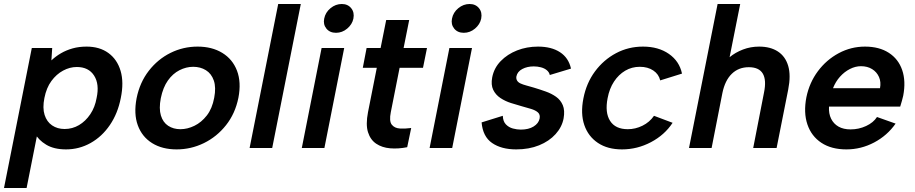

<svg xmlns="http://www.w3.org/2000/svg" viewBox="-43 -740 4574 960"><path d="M131 -74 145 -77 90 200H-23L116 -500H218L214 -438Q235 -458 261.5 -473.5Q288 -489 320 -498Q352 -507 390 -507Q455 -507 499 -475Q543 -443 560 -385.5Q577 -328 561 -250Q546 -173 506.5 -115Q467 -57 410 -25Q353 7 287 7Q227 7 188 -16.5Q149 -40 131 -74ZM440 -250Q455 -319 427.5 -362Q400 -405 341 -405Q306 -405 272.5 -387Q239 -369 214 -335Q189 -301 179 -250Q169 -200 180 -165.5Q191 -131 217.5 -113Q244 -95 280 -95Q319 -95 352 -114.5Q385 -134 408.5 -169Q432 -204 440 -250Z M840 7Q768 7 717.5 -24.5Q667 -56 646 -113.5Q625 -171 640 -249Q656 -328 701 -386Q746 -444 809.5 -475.5Q873 -507 945 -507Q1017 -507 1068.5 -475.5Q1120 -444 1142 -386.5Q1164 -329 1149 -251Q1133 -172 1087 -114Q1041 -56 976.5 -24.5Q912 7 840 7ZM859 -94Q894 -94 929 -111Q964 -128 991 -162.5Q1018 -197 1028 -251Q1038 -303 1026 -337.5Q1014 -372 986.5 -389Q959 -406 923 -406Q888 -406 854.5 -389Q821 -372 796.5 -337.5Q772 -303 761 -249Q751 -197 761.5 -162.5Q772 -128 798 -111Q824 -94 859 -94Z M1348 -720H1461L1318 0H1205Z M1565 -500H1678L1579 0H1466ZM1637 -576Q1606 -576 1589 -597Q1572 -618 1578 -647Q1584 -678 1609.5 -699Q1635 -720 1666 -720Q1696 -720 1713 -699Q1730 -678 1724 -647Q1718 -618 1693 -597Q1668 -576 1637 -576Z M1860 -500 1888 -640H2003L1975 -500H2092L2072 -401H1955L1911 -179Q1902 -134 1916 -116.5Q1930 -99 1956.5 -97.5Q1983 -96 2013 -100L1993 -4Q1948 5 1907.5 1.5Q1867 -2 1838 -21.5Q1809 -41 1797 -79Q1785 -117 1797 -179L1841 -401H1771L1790 -500Z M2204 -500H2317L2218 0H2105ZM2276 -576Q2245 -576 2228 -597Q2211 -618 2217 -647Q2223 -678 2248.5 -699Q2274 -720 2305 -720Q2335 -720 2352 -699Q2369 -678 2363 -647Q2357 -618 2332 -597Q2307 -576 2276 -576Z M2471 -161Q2472 -133 2486.5 -118Q2501 -103 2521.5 -97.5Q2542 -92 2561 -92Q2600 -92 2625 -107.5Q2650 -123 2655 -147Q2659 -167 2646.5 -178Q2634 -189 2612 -195.5Q2590 -202 2565 -209Q2540 -216 2511.5 -225Q2483 -234 2459 -250Q2435 -266 2423 -291Q2411 -316 2418 -353Q2427 -400 2460.5 -434.5Q2494 -469 2542.5 -488Q2591 -507 2647 -507Q2714 -507 2757 -479Q2800 -451 2812 -397L2706 -365Q2703 -379 2691 -389Q2679 -399 2661.5 -403.5Q2644 -408 2626 -408Q2593 -408 2568.5 -395Q2544 -382 2539 -358Q2537 -346 2542.5 -337Q2548 -328 2560 -322.5Q2572 -317 2589 -312.5Q2606 -308 2626 -302Q2656 -293 2685.5 -282.5Q2715 -272 2737.5 -256Q2760 -240 2771 -214Q2782 -188 2775 -148Q2767 -105 2735 -69.5Q2703 -34 2652.5 -13.5Q2602 7 2538 7Q2464 7 2417.5 -25Q2371 -57 2365 -128Z M3067 7Q2995 7 2946.5 -25.5Q2898 -58 2878.5 -115Q2859 -172 2874 -248Q2889 -325 2932 -383Q2975 -441 3037 -474Q3099 -507 3172 -507Q3249 -507 3301.5 -470.5Q3354 -434 3367 -372L3258 -338Q3251 -369 3223.5 -387.5Q3196 -406 3156 -406Q3116 -406 3083 -386.5Q3050 -367 3027 -332Q3004 -297 2995 -249Q2981 -177 3007.5 -135.5Q3034 -94 3096 -94Q3134 -94 3169.5 -111.5Q3205 -129 3227 -161L3320 -126Q3280 -65 3211.5 -29Q3143 7 3067 7Z M3545 -720H3658L3605 -454Q3634 -478 3672 -492.5Q3710 -507 3753 -507Q3809 -507 3846.5 -482.5Q3884 -458 3898 -410.5Q3912 -363 3898 -292L3840 0H3723L3777 -277Q3790 -340 3771 -372Q3752 -404 3701 -404Q3650 -404 3616 -371Q3582 -338 3569 -275L3515 0H3402Z M4189 7Q4114 7 4064 -26Q4014 -59 3994 -118Q3974 -177 3989 -254Q4004 -327 4046.5 -384Q4089 -441 4150.5 -474Q4212 -507 4282 -507Q4353 -507 4401 -476Q4449 -445 4468 -389.5Q4487 -334 4473 -261Q4470 -249 4466.5 -235.5Q4463 -222 4458 -207H4102Q4100 -172 4112.5 -146.5Q4125 -121 4149.5 -107Q4174 -93 4210 -93Q4251 -93 4287.5 -110Q4324 -127 4342 -155L4435 -122Q4393 -62 4327.5 -27.5Q4262 7 4189 7ZM4357 -299Q4363 -330 4352 -355Q4341 -380 4317.5 -394.5Q4294 -409 4262 -409Q4234 -409 4206.5 -395Q4179 -381 4157 -356.5Q4135 -332 4122 -299Z"/></svg>

Font: Albert Sans SemiBold
Style: Italic
Weight: 600
Italic angle: -11.25°
Designer: Andreas Rasmussen
Foundry: a.Foundry
Version: Version 1.025